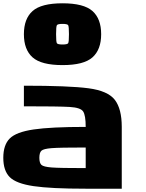

<svg xmlns="http://www.w3.org/2000/svg" viewBox="-20 -1145 884 1165"><path d="M500 -125V-250Q341.8 -250 293 -246.1Q244.1 -242.2 231.4 -230.5Q218.8 -218.8 218.8 -187.5Q218.8 -156.2 231.4 -144.5Q244.1 -132.8 293 -128.9Q341.8 -125 500 -125ZM718.8 -375V0H500Q289.1 0 183.6 -15.6Q78.1 -31.2 39.1 -70.3Q0 -109.4 0 -187.5Q0 -265.6 39.1 -304.7Q78.1 -343.8 183.6 -359.4Q289.1 -375 500 -375Q500 -445.3 484.4 -468.8Q468.8 -492.2 402.3 -496.1Q335.9 -500 125 -500V-625Q398.4 -625 516.6 -609.4Q634.8 -593.8 676.8 -539.1Q718.8 -484.4 718.8 -375ZM359.4 -875Q388.7 -875 393.6 -882.8Q398.4 -890.6 398.4 -937.5Q398.4 -984.4 393.6 -992.2Q388.7 -1000 359.4 -1000Q330.1 -1000 325.2 -992.2Q320.3 -984.4 320.3 -937.5Q320.3 -890.6 325.2 -882.8Q330.1 -875 359.4 -875ZM359.4 -1125Q488.3 -1125 541 -1078.1Q593.8 -1031.2 593.8 -937.5Q593.8 -843.8 541 -796.9Q488.3 -750 359.4 -750Q230.5 -750 177.7 -796.9Q125 -843.8 125 -937.5Q125 -1031.2 177.7 -1078.1Q230.5 -1125 359.4 -1125Z"/></svg>

Font: CraftyPE
Style: Regular
Weight: 400
Designer: Erek Butcher
Foundry: Haunted Coop
Version: Version 0.018;April 4, 2024;FontCreator 15.0.0.2962 64-bit